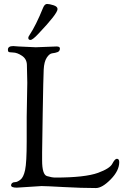

<svg xmlns="http://www.w3.org/2000/svg" viewBox="-20 -946 643 971"><path d="M123 -755C123 -747.7 126.7 -744 134 -744C141.3 -744 154.7 -754.3 174 -775C238.7 -843 271 -884.7 271 -900C271 -908.7 264.2 -915.2 250.5 -919.5C236.8 -923.8 226 -926 218 -926C210 -926 203.3 -919.7 198 -907C174 -847.7 151.3 -802 130 -770C125.3 -763.3 123 -758.3 123 -755ZM115 -355V-231C115 -159.7 112.3 -111.5 107 -86.5C101.7 -61.5 93.7 -45 83 -37C72.3 -29 63.7 -25 57 -25C50.3 -25 45.2 -23.5 41.5 -20.5C37.8 -17.5 36 -13.7 36 -9C36 -1 45.7 3 65 3L190 -5C204.7 -5 242.2 -3.3 302.5 0C362.8 3.3 417 5 465 5C486.3 5 511.3 -9.7 540 -39C568.7 -68.3 583 -97.3 583 -126C583 -137.3 579 -143 571 -143C564.3 -143 556.7 -134.7 548 -118C540 -102 516 -86.7 476 -72C432 -56 360 -48 260 -48C248 -48 233.8 -50.5 217.5 -55.5C201.2 -60.5 193 -87 193 -135V-175C193 -189 194 -255.7 196 -375C198 -494.3 199.7 -567.3 201 -594C202.3 -620.7 207.5 -640.8 216.5 -654.5C225.5 -668.2 234.8 -675.5 244.5 -676.5C254.2 -677.5 263 -679.5 271 -682.5C279 -685.5 283 -691.7 283 -701C283 -707.7 277.3 -711 266 -711L161 -707L74 -711L47 -713C29 -713 20 -707 20 -695C20 -690.3 20.8 -686.8 22.5 -684.5C24.2 -682.2 32 -680.8 46 -680.5C60 -680.2 75 -674.7 91 -664C107 -653.3 115.3 -638.3 116 -619C117.3 -576.3 118 -546 118 -528Z"/></svg>

Font: Sorts Mill Goudy
Style: Regular
Weight: 400
Version: Version 003.101